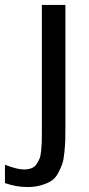

<svg xmlns="http://www.w3.org/2000/svg" viewBox="-95 -550 360 775"><path d="M1 134Q19 134 32 129Q45 124 52.5 112.5Q60 101 64.5 90.5Q69 80 71 59.5Q73 39 73.5 26Q74 13 74 -12V-530H169V-40Q169 -4 168.5 14.5Q168 33 165 64Q162 95 156.5 111Q151 127 140 148Q129 169 113 179.5Q97 190 72 197.5Q47 205 15 205Q-29 205 -75 189V115Q-26 134 1 134Z"/></svg>

Font: AbakuTLSymSans
Style: Regular
Weight: 400
Version: Version 2007.05.04